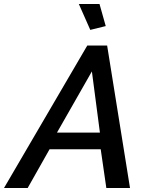

<svg xmlns="http://www.w3.org/2000/svg" viewBox="-70 -937 739 957"><path d="M365 -710H464L578 0H460L432 -193H177L68 0H-50ZM428 -276 388 -581 214 -276ZM323 -917H426L457 -807L380 -788Z"/></svg>

Font: Raleway SemiBold
Style: Italic
Weight: 600
Italic angle: -12°
Designer: Matt McInerney, Pablo Impallari, Rodrigo Fuenzalida
Foundry: Matt McInerney, Pablo Impallari, Rodrigo Fuenzalida
Version: Version 4.026